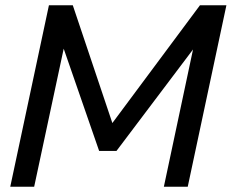

<svg xmlns="http://www.w3.org/2000/svg" viewBox="-20 -710 881 730"><path d="M693.8 0H603L713.9 -522L422.9 -136.2H356.9L222.2 -524.9L109.9 0H19L166 -689.9H256.8L407.2 -242.2L740.2 -689.9H840.8Z"/></svg>

Font: D-DIN Exp
Style: DINExp-Italic
Weight: 400
Width: 7
Italic angle: -12°
Designer: Charles Nix
Foundry: Datto Inc.
Version: Version 1.00